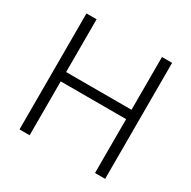

<svg xmlns="http://www.w3.org/2000/svg" viewBox="-164 -907 1065 1068"><g transform="rotate(30 368.5 -372.5)"><path d="M94 -745H159V-406H579V-745H644V0H579V-346H159V0H94Z"/></g></svg>

Font: Eudoxus Sans Light
Style: Regular
Weight: 300
Designer: Stijn de Vries
Foundry: tokotype
Version: Version 2.005